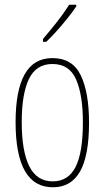

<svg xmlns="http://www.w3.org/2000/svg" viewBox="-20 -783 443 813"><path d="M357 -264Q357 -124 319 -57Q281 10 204 10Q46 10 46 -266Q46 -400 84.5 -468.5Q123 -537 202 -537Q287 -537 322 -464Q357 -391 357 -264ZM72 -266Q72 -143 104 -79Q136 -15 203 -15Q269 -15 300 -76Q331 -137 331 -265Q331 -380 302.5 -446Q274 -512 202 -512Q133 -512 102.5 -448.5Q72 -385 72 -266ZM303 -756Q287 -732 264.5 -704Q242 -676 219 -650.5Q196 -625 176 -606H162V-618Q196 -658 222 -691Q248 -724 273 -763H303Z"/></svg>

Font: Noto Sans Lao UI ExtCond Thin
Style: Regular
Weight: 100
Width: 2
Designer: Monotype Design Team
Foundry: Monotype Imaging Inc.
Version: Version 2.000; ttfautohint (v1.8.4.7-5d5b)